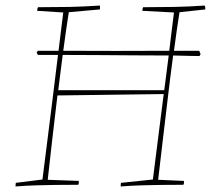

<svg xmlns="http://www.w3.org/2000/svg" viewBox="-20 -666 774 692"><path d="M36 6Q36 -2 37 -7L133 -19Q140 -73 149 -145.5Q158 -218 168.5 -301Q179 -384 189 -468Q144 -468 117 -468L112 -476L116 -483Q153 -483 191 -483Q195 -518 199.5 -553Q204 -588 208 -621L114 -627Q114 -630 114.5 -633Q115 -636 117 -640Q177 -640 228.5 -641Q280 -642 340 -646Q341 -640 340 -632L228 -622Q223 -591 218 -556Q213 -521 208 -483Q399 -482 590 -483Q594 -518 598.5 -552.5Q603 -587 607 -621L493 -627Q493 -630 493.5 -633Q494 -636 496 -640Q556 -640 607 -641Q658 -642 718 -646Q719 -643 719.5 -640Q720 -637 720 -632L627 -622Q622 -591 617 -556Q612 -521 607 -483Q652 -483 698 -483L703 -471L699 -464Q692 -464 667 -464.5Q642 -465 604 -466Q594 -391 584.5 -310.5Q575 -230 566 -154.5Q557 -79 550 -18L643 -14Q643 -10 643 -7Q643 -4 641 0Q594 0 558 0.5Q522 1 488.5 2Q455 3 415 6Q415 -2 416 -7L531 -19Q538 -77 548.5 -157.5Q559 -238 570 -327L187 -322Q177 -240 168 -160.5Q159 -81 152 -18L264 -14Q264 -10 264 -7Q264 -4 262 0Q215 0 179 0.5Q143 1 109.5 2Q76 3 36 6ZM190 -341H572Q576 -372 580 -403Q584 -434 588 -466Q533 -466 465.5 -466.5Q398 -467 329.5 -467.5Q261 -468 206 -468Q202 -437 198 -405Q194 -373 190 -341Z"/></svg>

Font: Labrada Thin
Style: Italic
Weight: 100
Italic angle: -7°
Designer: Mercedes Jáuregui
Foundry: Omnibus-Type Team
Version: Version 1.000; ttfautohint (v1.8.4.7-5d5b)